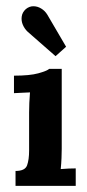

<svg xmlns="http://www.w3.org/2000/svg" viewBox="-20 -608 286 628"><path d="M30.8 -48.8Q62 -48.8 68.6 -67.3Q75.2 -85.8 75.2 -115.5V-240.2Q75.2 -254.1 75.9 -271.5Q76.6 -289 78.1 -305.8Q66.4 -305.1 49.9 -304.5Q33.4 -304 25.7 -303.3V-360.5Q77.4 -360.5 105.2 -368.2Q133.1 -375.9 141.2 -382.8H181.9V-121Q181.9 -110.4 181.2 -91.1Q180.4 -71.9 178.6 -55Q190.3 -56.1 205 -56.7Q219.7 -57.2 227.7 -57.2V0H30.8ZM161.7 -424.3 70.8 -503.9Q60.5 -513.4 54.8 -526.6Q49.1 -539.8 51 -553.7Q52.8 -567.7 64.5 -578.3Q76.3 -587.8 89.5 -587.6Q102.7 -587.5 114.8 -580.1Q126.9 -572.8 134.6 -560.3L196.2 -455.1Z"/></svg>

Font: Parastoo
Style: Regular
Weight: 400
Foundry: Saber Rastikerdar (saber.rastikerdar@gmail.com)
Version: Version 3.000